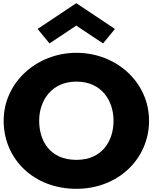

<svg xmlns="http://www.w3.org/2000/svg" viewBox="-20 -1172 960 1207"><path d="M216.3 -990 291.2 -899 459.5 -1011 627.8 -899 702.5 -990 459.5 -1152ZM3 -413C3 -172 192.2 15 460.5 15C721.2 15 917 -172 917 -413C917 -654 712.5 -840 460.5 -840C210.8 -840 3 -654 3 -413ZM226.2 -413C226.2 -536 301 -659 460.5 -659C621.2 -659 693.8 -536 693.8 -413C693.8 -290 625.5 -167 460.5 -167C291.2 -167 226.2 -290 226.2 -413Z"/></svg>

Font: Hussar
Style: BdWide
Weight: 700
Foundry: Cannot Into Space Fonts
Version: Version 2.00